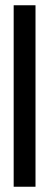

<svg xmlns="http://www.w3.org/2000/svg" viewBox="-20 -640 187 730"><path d="M32 70H115V-620H32Z"/></svg>

Font: Charger Pro
Style: Bd
Weight: 700
Designer: Jasper
Foundry: Cannot Into Space Fonts
Version: Version 1.09